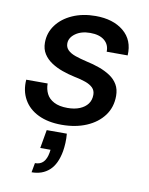

<svg xmlns="http://www.w3.org/2000/svg" viewBox="-85 -570 683 883"><g transform="rotate(10 256.5 -128.5)"><path d="M222 12Q158 12 112.5 -10Q67 -32 44.5 -72Q22 -112 26 -164H126Q126 -138 136.5 -116.5Q147 -95 171.5 -82Q196 -69 235 -69Q268 -69 292 -79Q316 -89 329 -106.5Q342 -124 342 -149Q342 -169 329.5 -181.5Q317 -194 294.5 -202Q272 -210 241 -216Q213 -222 184.5 -232Q156 -242 132.5 -257.5Q109 -273 95 -295Q81 -317 81 -347Q81 -393 108 -429.5Q135 -466 182.5 -487Q230 -508 290 -508Q372 -508 421 -467.5Q470 -427 466 -355H368Q369 -388 345.5 -407.5Q322 -427 279 -427Q237 -427 210 -407.5Q183 -388 183 -361Q183 -343 195.5 -330.5Q208 -318 231 -310Q254 -302 284 -295Q317 -288 346 -277.5Q375 -267 397.5 -252Q420 -237 433 -215Q446 -193 446 -162Q446 -109 417 -70Q388 -31 337.5 -9.5Q287 12 222 12ZM124 251 132 207Q157 207 171 192Q185 177 190 148L192 134H144L159 48H253Q255 70 254 91Q253 112 250 130Q239 192 206.5 221.5Q174 251 124 251Z"/></g></svg>

Font: DM Sans 24pt Medium
Style: Italic
Weight: 500
Italic angle: -10°
Designer: Colophon Foundry, Jonny Pinhorn
Foundry: Colophon Foundry
Version: Version 4.004;gftools[0.9.30]